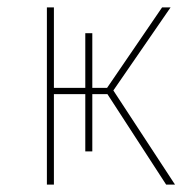

<svg xmlns="http://www.w3.org/2000/svg" viewBox="-20 -500 529 520"><path d="M107 0V-480H126V-262H211V-410H230V-262H270L419 -480H442L287 -255L454 0H430L271 -245H230V-90H211V-245H126V0Z"/></svg>

Font: Cantarell Thin
Style: Regular
Weight: 100
Designer: Dave Crossland, Nikolaus Waxweiler, Florian Fecher, Jacques Le Bailly, Eben Sorkin, Alexei Vanyashin, Alexios Zavras, Em
Version: Version 0.303